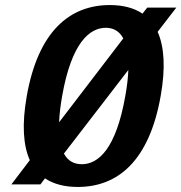

<svg xmlns="http://www.w3.org/2000/svg" viewBox="-20 -730 718 760"><path d="M25 0H140L158 -24C193 -1 236 10 288 10C448 10 571 -95 616 -350C636 -462 630 -546 604 -604L678 -700H563L544 -676C510 -699 466 -710 415 -710C255 -710 131 -605 86 -350C66 -237 72 -154 98 -96ZM226 -350C263 -560 334 -620 399 -620C427 -620 452 -608 468 -578L214 -246C215 -275 219 -310 226 -350ZM476 -350C439 -140 369 -80 304 -80C275 -80 250 -91 233 -122L488 -453C487 -424 483 -389 476 -350Z"/></svg>

Font: Scada
Style: Bold Italic
Weight: 700
Designer: Jovanny Lemonad
Foundry: Jovanny Lemonad
Version: Version 3.005